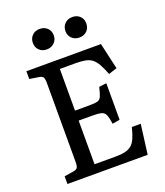

<svg xmlns="http://www.w3.org/2000/svg" viewBox="-161 -1013 960 1120"><g transform="rotate(-20 318.5 -453.0)"><path d="M62 0V-47.9L120.1 -57.1Q139.2 -60.1 145 -70.1Q150.9 -80.1 150.9 -107.9V-596.2Q150.9 -622.1 144.5 -631.1Q138.2 -640.1 118.2 -643.1L62 -651.9V-700.2H524.9L562 -537.1L509.8 -520Q494.6 -560.1 480.7 -584.5Q466.8 -608.9 450 -622.6Q433.1 -636.2 408 -641.1Q382.8 -646 347.2 -646H250V-387.2H336.9Q373 -387.2 389.4 -391.6Q405.8 -396 413.3 -413.1Q420.9 -430.2 430.2 -469.2L476.1 -475.1V-248L430.2 -240.2Q424.3 -279.3 416.7 -297.1Q409.2 -314.9 391.1 -320.1Q373 -325.2 336.9 -325.2H250V-54.2H378.9Q415 -54.2 439 -59.6Q462.9 -64.9 479.5 -78.4Q496.1 -91.8 507.6 -117.9Q519 -144 528.8 -184.1H584L560.1 0ZM420.9 -778.8Q393.1 -778.8 374.5 -796.4Q356 -814 356 -841.8Q356 -869.6 374.3 -887.7Q392.6 -905.8 420.9 -905.8Q449.7 -905.8 467.8 -888.4Q485.8 -871.1 485.8 -842.8Q485.8 -814.9 467.8 -796.9Q449.7 -778.8 420.9 -778.8ZM217.8 -778.8Q189.9 -778.8 171.9 -796.4Q153.8 -814 153.8 -841.8Q153.8 -869.6 171.9 -887.7Q189.9 -905.8 217.8 -905.8Q246.6 -905.8 265.1 -888.4Q283.7 -871.1 283.7 -842.8Q283.7 -814.9 265.1 -796.9Q246.6 -778.8 217.8 -778.8Z"/></g></svg>

Font: Literata
Style: Regular
Weight: 400
Designer: Latin by Veronika Burian and Jose Scaglione. Greek by Irene Vlachou. Cyrillic by Vera Evstafieva.
Foundry: TypeTogether
Version: Version 3.002